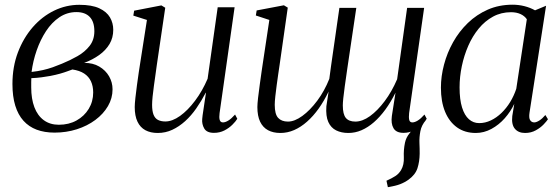

<svg xmlns="http://www.w3.org/2000/svg" viewBox="-20 -556 2385 818"><path d="M212.5 9Q169.5 9 136.2 -3.5Q103 -16 80 -41.5Q57 -67 45 -106Q33 -145 33 -198Q33 -271 56.2 -332.5Q79.5 -394 119.2 -439.8Q159 -485.5 210.2 -510.5Q261.5 -535.5 318 -535.5Q371 -535.5 402.8 -520.8Q434.5 -506 448.5 -482Q462.5 -458 462.5 -429Q462.5 -395 446.5 -368.2Q430.5 -341.5 402.5 -321.5Q374.5 -301.5 338.5 -288Q375.5 -288.5 402.8 -272.5Q430 -256.5 444.8 -230.8Q459.5 -205 459.5 -175.5Q459.5 -137.5 440 -104Q420.5 -70.5 386.2 -45Q352 -19.5 307.2 -5.2Q262.5 9 212.5 9ZM230.5 -24.5Q273.5 -24.5 306.2 -42.8Q339 -61 358 -92.2Q377 -123.5 377 -162Q377 -189 367.5 -209.5Q358 -230 338.5 -242.8Q319 -255.5 288.5 -260Q281 -257.5 267.8 -252.5Q254.5 -247.5 236 -242.2Q217.5 -237 194.5 -232.5Q178 -229.5 158 -226.8Q138 -224 113.5 -223Q113 -214 113 -206Q113 -198 113 -183.5Q113 -135 126.5 -99.2Q140 -63.5 166.5 -44Q193 -24.5 230.5 -24.5ZM114.5 -249.5Q141 -252.5 163 -257.5Q185 -262.5 204.8 -269.5Q224.5 -276.5 243.5 -284.5Q279 -299 310.5 -317Q342 -335 362 -360.8Q382 -386.5 382 -423Q382 -463.5 362.2 -484Q342.5 -504.5 305.5 -504.5Q266 -504.5 233.2 -482.5Q200.5 -460.5 176.2 -423.5Q152 -386.5 136.2 -341.2Q120.5 -296 114.5 -249.5Z M652 10.5Q621.5 10.5 599.5 -1.2Q577.5 -13 565.8 -37.5Q554 -62 554 -100Q554 -113.5 556.8 -138.8Q559.5 -164 563.5 -193.2Q567.5 -222.5 571.2 -248Q575 -273.5 577 -285.5L606 -471L548 -489.5L551.5 -510.5L667.5 -533L684 -523L648 -278.5Q646 -261.5 642.5 -238.5Q639 -215.5 635.8 -191Q632.5 -166.5 630.2 -145Q628 -123.5 628 -109.5Q628 -83 634.2 -67.2Q640.5 -51.5 653.2 -45Q666 -38.5 684.5 -38.5Q714 -38.5 747 -62Q780 -85.5 811 -126.8Q842 -168 864.5 -220.5L907.5 -525H979.5L915.5 -74Q913 -56 916 -45.2Q919 -34.5 930 -34.5Q940 -34.5 953 -42.5Q966 -50.5 981.5 -68L991 -50Q984.5 -39 970.2 -24.8Q956 -10.5 936 -0.2Q916 10 891.5 10Q861 10 850.2 -8.5Q839.5 -27 841.5 -49Q841.5 -52 843.2 -65Q845 -78 847.8 -95.8Q850.5 -113.5 853 -131Q855.5 -148.5 857.5 -160.5L856.5 -161Q838 -125.5 816.2 -94.2Q794.5 -63 768.8 -39.8Q743 -16.5 714 -3Q685 10.5 652 10.5Z M1632.5 241.5 1626.5 214Q1649 204 1664.2 194.2Q1679.5 184.5 1689 168Q1702 146 1700.5 114Q1699 82 1705.5 51.5Q1710 30.5 1724 13Q1738 -4.5 1746 -15.5L1794.5 -44Q1776 -23 1771 2.8Q1766 28.5 1767 52.5Q1767.5 64.5 1767.8 76.5Q1768 88.5 1768 99Q1767.5 133 1758.5 160.8Q1749.5 188.5 1720.5 209.5Q1704.5 221 1685.2 228.5Q1666 236 1632.5 241.5ZM1171 -278Q1169 -263.5 1165.5 -240.8Q1162 -218 1158.8 -193Q1155.5 -168 1153 -145.8Q1150.5 -123.5 1150.5 -109.5Q1150.5 -69.5 1165 -53.8Q1179.5 -38 1207 -38Q1235 -38 1268 -62Q1301 -86 1331.8 -127.2Q1362.5 -168.5 1383 -220Q1386.5 -246 1390.2 -273.5Q1394 -301 1398 -328Q1403 -361 1407.5 -393.8Q1412 -426.5 1416.8 -459Q1421.5 -491.5 1426 -522.5H1498Q1485.5 -438 1476 -374.2Q1466.5 -310.5 1459.8 -264.8Q1453 -219 1448.8 -187.8Q1444.5 -156.5 1442.5 -137Q1440.5 -117.5 1440.5 -107Q1440.5 -69 1453.5 -53.5Q1466.5 -38 1494 -38Q1524 -38 1556.2 -61.2Q1588.5 -84.5 1619 -125.2Q1649.5 -166 1672 -218.5L1714.5 -522.5H1787L1723 -74Q1721 -56 1723.5 -45.2Q1726 -34.5 1737 -34.5Q1747 -34.5 1760 -42.5Q1773 -50.5 1788.5 -68L1798 -50Q1791.5 -39 1777.2 -24.8Q1763 -10.5 1743 -0.2Q1723 10 1699 10Q1668 10 1656.5 -9.8Q1645 -29.5 1649.5 -62L1665 -161Q1645 -121 1621.8 -89.2Q1598.5 -57.5 1573 -35.2Q1547.5 -13 1520.2 -1.2Q1493 10.5 1464 10.5Q1434.5 10.5 1412.2 -0.5Q1390 -11.5 1378.8 -36.2Q1367.5 -61 1370.5 -103.5L1380 -166Q1360.5 -125.5 1337.5 -93.2Q1314.5 -61 1288.2 -37.8Q1262 -14.5 1233.5 -2Q1205 10.5 1174.5 10.5Q1144 10.5 1122 -1.2Q1100 -13 1088.2 -37.5Q1076.5 -62 1076.5 -100Q1076.5 -113 1079.5 -139.5Q1082.5 -166 1086.8 -196.2Q1091 -226.5 1094.5 -251.2Q1098 -276 1099.5 -285L1127.5 -471L1070 -490L1073.5 -511.5L1189.5 -533.5L1206 -523.5Z M2236 -76.5Q2232.5 -53 2238.8 -43.8Q2245 -34.5 2256 -34.5Q2265 -34.5 2277.8 -42.5Q2290.5 -50.5 2303.5 -66L2314.5 -48Q2309.5 -40 2296.2 -26Q2283 -12 2262.8 -0.8Q2242.5 10.5 2217 10.5Q2188.5 10.5 2173.5 -7.5Q2158.5 -25.5 2162.5 -61.5L2171 -113.5Q2155.5 -80.5 2130.5 -52.2Q2105.5 -24 2073.8 -6.8Q2042 10.5 2007 10.5Q1960.5 10.5 1927.2 -13.2Q1894 -37 1876.2 -80Q1858.5 -123 1858.5 -182.5Q1858.5 -231 1871.8 -281Q1885 -331 1910.5 -376.5Q1936 -422 1973.2 -458Q2010.5 -494 2058.2 -515Q2106 -536 2164 -536Q2189.5 -536 2214.2 -529.8Q2239 -523.5 2259.5 -512L2306.5 -531.5ZM2224.5 -474Q2215 -488 2197.8 -496Q2180.5 -504 2157 -504Q2115 -504 2080.5 -485.2Q2046 -466.5 2019.5 -434.2Q1993 -402 1975 -360.8Q1957 -319.5 1947.5 -274Q1938 -228.5 1938 -183.5Q1938 -132 1948.5 -98.2Q1959 -64.5 1977.8 -48Q1996.5 -31.5 2021.5 -31.5Q2047 -31.5 2071.2 -43Q2095.5 -54.5 2116.5 -74.8Q2137.5 -95 2153.5 -121.2Q2169.5 -147.5 2179.5 -177.5Z"/></svg>

Font: Merriweather 96pt Light
Style: Italic
Weight: 300
Italic angle: -7.8°
Version: Version 2.101